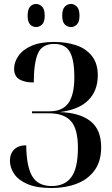

<svg xmlns="http://www.w3.org/2000/svg" viewBox="-20 -935 566 966"><path d="M239 11Q164 11 118 -9Q72 -29 51 -60.5Q30 -92 30 -126Q30 -162 51.5 -183Q73 -204 112 -204Q113 -98 142 -48.5Q171 1 240 1Q306 1 339 -44Q372 -89 372 -192Q372 -286 337 -325.5Q302 -365 226 -365H141V-375H230Q295 -375 324.5 -417Q354 -459 354 -546Q354 -635 331 -674.5Q308 -714 253 -714Q191 -714 170.5 -665.5Q150 -617 150 -520Q103 -520 77 -536Q51 -552 51 -589Q51 -622 72.5 -653.5Q94 -685 138.5 -704.5Q183 -724 253 -724Q314 -724 364 -707Q414 -690 443 -652.5Q472 -615 472 -556Q472 -479 424.5 -431Q377 -383 280 -371Q381 -368 435 -325.5Q489 -283 489 -194Q489 -123 455.5 -77.5Q422 -32 365.5 -10.5Q309 11 239 11ZM337 -799Q319 -799 306 -812Q293 -825 293 -856Q293 -888 306 -901.5Q319 -915 337 -915Q354 -915 367 -901.5Q380 -888 380 -856Q380 -825 367 -812Q354 -799 337 -799ZM161 -799Q144 -799 131.5 -812Q119 -825 119 -856Q119 -888 131.5 -901.5Q144 -915 161 -915Q179 -915 192 -901.5Q205 -888 205 -856Q205 -825 192 -812Q179 -799 161 -799Z"/></svg>

Font: Noto Serif Display Condensed SemiBold
Style: Regular
Weight: 600
Width: 3
Designer: Monotype Design Team
Foundry: Monotype Imaging Inc.
Version: Version 2.009